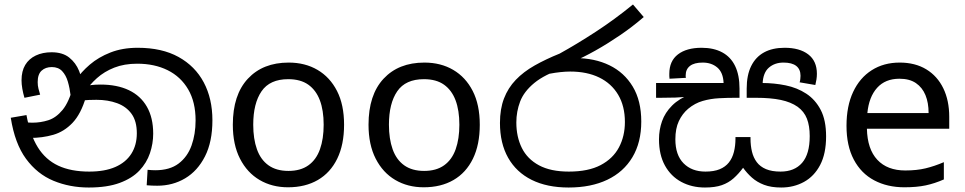

<svg xmlns="http://www.w3.org/2000/svg" viewBox="-20 -825 4303 856"><path d="M376 11Q291 11 218.5 -19Q146 -49 96 -117Q46 -185 28 -300L98 -312Q114 -224 148.5 -168.5Q183 -113 239.5 -86.5Q296 -60 378 -60Q447 -60 494 -80.5Q541 -101 565.5 -139.5Q590 -178 590 -231Q590 -285 566.5 -317.5Q543 -350 502 -365Q461 -380 410 -380Q376 -380 350 -377.5Q324 -375 298 -368L303 -420Q322 -429 352 -438.5Q382 -448 428 -448Q502 -448 554.5 -423Q607 -398 635 -349Q663 -300 663 -229Q663 -185 648.5 -142Q634 -99 601.5 -64.5Q569 -30 513.5 -9.5Q458 11 376 11ZM681 3Q668 3 657.5 2.5Q647 2 634 1L638 -68Q644 -67 655.5 -66.5Q667 -66 672 -66Q737 -66 776.5 -96Q816 -126 834 -176.5Q852 -227 852 -288Q852 -370 819 -426.5Q786 -483 727.5 -512Q669 -541 592 -541Q534 -541 489.5 -523.5Q445 -506 412 -476.5Q379 -447 355 -410L363 -392Q341 -317 303.5 -277.5Q266 -238 217.5 -224Q169 -210 113 -210Q103 -210 87.5 -212.5Q72 -215 60 -221L61 -286Q75 -282 93.5 -280Q112 -278 124 -278Q161 -278 195.5 -289Q230 -300 259 -335Q288 -370 307 -443L317 -467Q342 -504 380.5 -537Q419 -570 472.5 -591Q526 -612 594 -612Q702 -612 776 -571Q850 -530 888.5 -457.5Q927 -385 927 -289Q927 -193 894 -128Q861 -63 805.5 -30Q750 3 681 3ZM210 -592Q259 -592 288.5 -568.5Q318 -545 332.5 -509Q347 -473 350 -434L295 -398Q291 -432 282.5 -461Q274 -490 257 -508Q240 -526 211 -526Q183 -526 165.5 -510Q148 -494 148 -459Q148 -443 151.5 -429.5Q155 -416 159 -403L89 -389Q83 -409 79.5 -429.5Q76 -450 76 -467Q76 -508 92.5 -535.5Q109 -563 139.5 -577.5Q170 -592 210 -592Z M1514 -269Q1514 -180 1483.5 -117.5Q1453 -55 1397 -22.5Q1341 10 1264 10Q1193 10 1137.5 -22.5Q1082 -55 1050 -117.5Q1018 -180 1018 -269Q1018 -402 1085 -474Q1152 -546 1267 -546Q1340 -546 1395.5 -513.5Q1451 -481 1482.5 -419.5Q1514 -358 1514 -269ZM1109 -269Q1109 -206 1125.5 -159.5Q1142 -113 1177 -88Q1212 -63 1266 -63Q1320 -63 1355 -88Q1390 -113 1406.5 -159.5Q1423 -206 1423 -269Q1423 -333 1406 -378Q1389 -423 1354.5 -447.5Q1320 -472 1265 -472Q1183 -472 1146 -418Q1109 -364 1109 -269Z M2119 -269Q2119 -180 2088.5 -117.5Q2058 -55 2002 -22.5Q1946 10 1869 10Q1798 10 1742.5 -22.5Q1687 -55 1655 -117.5Q1623 -180 1623 -269Q1623 -402 1690 -474Q1757 -546 1872 -546Q1945 -546 2000.5 -513.5Q2056 -481 2087.5 -419.5Q2119 -358 2119 -269ZM1714 -269Q1714 -206 1730.5 -159.5Q1747 -113 1782 -88Q1817 -63 1871 -63Q1925 -63 1960 -88Q1995 -113 2011.5 -159.5Q2028 -206 2028 -269Q2028 -333 2011 -378Q1994 -423 1959.5 -447.5Q1925 -472 1870 -472Q1788 -472 1751 -418Q1714 -364 1714 -269Z M2515 11Q2419 11 2350.5 -23Q2282 -57 2245.5 -121.5Q2209 -186 2209 -277Q2209 -339 2227 -386Q2245 -433 2279.5 -469Q2314 -505 2363.5 -533Q2413 -561 2475 -586Q2551 -628 2635.5 -683Q2720 -738 2802 -805L2850 -749Q2799 -705 2743 -667Q2687 -629 2633.5 -599Q2580 -569 2535 -550L2493 -521Q2408 -493 2362 -455Q2316 -417 2299 -372.5Q2282 -328 2282 -279Q2282 -215 2306.5 -165.5Q2331 -116 2383 -88Q2435 -60 2516 -60Q2603 -60 2658 -89Q2713 -118 2739.5 -168Q2766 -218 2766 -281Q2766 -352 2736 -402.5Q2706 -453 2651.5 -479.5Q2597 -506 2522 -506Q2502 -506 2478.5 -503.5Q2455 -501 2431.5 -496.5Q2408 -492 2387 -485L2462 -555Q2479 -562 2499 -564Q2519 -566 2546 -566Q2631 -566 2697 -534Q2763 -502 2801 -439Q2839 -376 2839 -283Q2839 -190 2799.5 -124Q2760 -58 2687.5 -23.5Q2615 11 2515 11Z M3463 11Q3418 11 3386.5 -1Q3355 -13 3332.5 -33Q3310 -53 3293 -77Q3273 -50 3250.5 -30Q3228 -10 3198 0.5Q3168 11 3123 11Q3064 11 3017.5 -14Q2971 -39 2944.5 -87Q2918 -135 2918 -204Q2918 -246 2931.5 -284.5Q2945 -323 2976.5 -354.5Q3008 -386 3060 -406L3062 -397Q3028 -391 2991 -390Q2954 -389 2925 -389H2905V-455H3206Q3204 -502 3178 -524Q3152 -546 3113 -546Q3075 -546 3056 -531Q3037 -516 3037 -489Q3037 -487 3037 -484Q3037 -481 3038 -478L2965 -474Q2964 -479 2964 -485.5Q2964 -492 2964 -496Q2964 -553 3002.5 -582.5Q3041 -612 3108 -612Q3162 -612 3200 -591.5Q3238 -571 3257.5 -530.5Q3277 -490 3277 -430V-389H3257Q3222 -389 3185 -387Q3148 -385 3113 -375Q3078 -365 3048 -340Q3022 -318 3006.5 -285Q2991 -252 2991 -204Q2991 -134 3027.5 -97Q3064 -60 3125 -60Q3163 -60 3188.5 -70.5Q3214 -81 3229.5 -100.5Q3245 -120 3252 -147.5Q3259 -175 3259 -208V-214H3326V-208Q3326 -176 3332.5 -149Q3339 -122 3354 -102Q3369 -82 3395 -71Q3421 -60 3460 -60Q3522 -60 3556 -99Q3590 -138 3590 -218Q3590 -264 3577.5 -296Q3565 -328 3536 -349Q3506 -370 3461 -379.5Q3416 -389 3350 -389H3309V-430Q3309 -490 3329 -530.5Q3349 -571 3386.5 -591.5Q3424 -612 3478 -612Q3545 -612 3583.5 -582.5Q3622 -553 3622 -496Q3622 -483 3620 -470.5Q3618 -458 3615 -446L3545 -458Q3547 -463 3548 -472.5Q3549 -482 3549 -487Q3549 -516 3530 -531Q3511 -546 3473 -546Q3434 -546 3408 -523.5Q3382 -501 3380 -452L3361 -455H3376Q3431 -455 3482.5 -444.5Q3534 -434 3574.5 -407.5Q3615 -381 3639 -335Q3663 -289 3663 -217Q3663 -140 3636.5 -89.5Q3610 -39 3564.5 -14Q3519 11 3463 11Z M3991 -546Q4060 -546 4109.5 -516Q4159 -486 4185.5 -431.5Q4212 -377 4212 -304V-251H3845Q3847 -160 3891.5 -112.5Q3936 -65 4016 -65Q4067 -65 4106.5 -74.5Q4146 -84 4188 -102V-25Q4147 -7 4107 1.5Q4067 10 4012 10Q3936 10 3877.5 -21Q3819 -52 3786.5 -113.5Q3754 -175 3754 -264Q3754 -352 3783.5 -415Q3813 -478 3866.5 -512Q3920 -546 3991 -546ZM3990 -474Q3927 -474 3890.5 -433.5Q3854 -393 3847 -321H4120Q4120 -367 4106 -401Q4092 -435 4063.5 -454.5Q4035 -474 3990 -474Z"/></svg>

Font: sinhala115
Style: Regular
Weight: 400
Designer: Jelle Bosma - Monotype Design Team
Foundry: Monotype Imaging Inc.
Version: Version 2.006